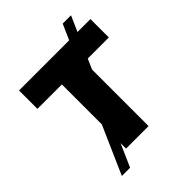

<svg xmlns="http://www.w3.org/2000/svg" viewBox="-258 -962 1196 1196"><g transform="rotate(-45 340.0 -364.0)"><path d="M101.6 102.1 512.2 -829.6H585.4L174.3 102.1ZM25.4 -565.4V-727.5H654.3V-565.4H439V0H240.7V-565.4Z"/></g></svg>

Font: Inter 18pt Black
Style: Regular
Weight: 900
Designer: Rasmus Andersson
Foundry: rsms
Version: Version 4.001;git-66647c0bb